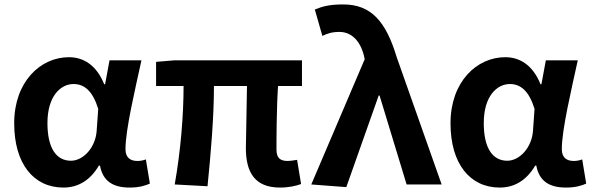

<svg xmlns="http://www.w3.org/2000/svg" viewBox="-20 -832 2671 866"><path d="M266 14C333 14 387 -19 426 -85H431C444 -14 491 14 565 14C607 14 637 5 656 -4L638 -113C625 -108 612 -106 600 -106C569 -106 546 -120 546 -159C546 -248 589 -426 618 -560H474L454 -452H450C415 -539 356 -574 291 -574C162 -574 44 -463 44 -276C44 -93 132 14 266 14ZM300 -107C235 -107 194 -162 194 -277C194 -398 253 -453 312 -453C360 -453 398 -422 423 -341L416 -242C411 -167 356 -107 300 -107Z M1243 14C1283 14 1317 6 1338 -2L1320 -111C1302 -108 1288 -106 1278 -106C1245 -106 1227 -118 1227 -158C1227 -191 1227 -337 1234 -444H1342V-560H767L684 -553V-444H808C808 -312 795 -152 768 0L916 8C931 -141 945 -303 945 -444H1094C1093 -342 1089 -204 1089 -164C1089 -55 1129 14 1243 14Z M1542 12 1688 -401H1692L1814 0H1972L1769 -575C1720 -738 1652 -812 1528 -812C1465 -812 1434 -803 1400 -789L1434 -670C1457 -681 1477 -688 1511 -688C1562 -688 1603 -652 1621 -583L1625 -565L1384 0Z M2234 14C2301 14 2355 -19 2394 -85H2399C2412 -14 2459 14 2533 14C2575 14 2605 5 2624 -4L2606 -113C2593 -108 2580 -106 2568 -106C2537 -106 2514 -120 2514 -159C2514 -248 2557 -426 2586 -560H2442L2422 -452H2418C2383 -539 2324 -574 2259 -574C2130 -574 2012 -463 2012 -276C2012 -93 2100 14 2234 14ZM2268 -107C2203 -107 2162 -162 2162 -277C2162 -398 2221 -453 2280 -453C2328 -453 2366 -422 2391 -341L2384 -242C2379 -167 2324 -107 2268 -107Z"/></svg>

Font: Noto Sans CJK SC
Style: Bold
Weight: 700
Designer: Ryoko NISHIZUKA 西塚涼子 (kana, bopomofo & ideographs); Paul D. Hunt (Latin, Greek & Cyrillic); Sandoll Communications 산돌커뮤니
Foundry: Adobe
Version: Version 2.004;hotconv 1.0.118;makeotfexe 2.5.65603